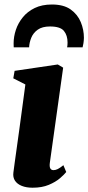

<svg xmlns="http://www.w3.org/2000/svg" viewBox="-20 -844 402 874"><path d="M128.5 10.5Q100 10.5 79.2 2.2Q58.5 -6 48.2 -21.5Q38 -37 41 -59Q43 -76 47 -104.2Q51 -132.5 56.2 -170.2Q61.5 -208 67.8 -253.8Q74 -299.5 81 -351.5Q88 -403.5 95.5 -459.5L40.5 -487.5L46.5 -521.5L243 -550.5L267.5 -536L207 -104Q204.5 -86 208.8 -77.8Q213 -69.5 223.5 -69.5Q233 -69.5 243 -74.5Q253 -79.5 268.5 -92L281.5 -61Q272.5 -49.5 252.8 -32.5Q233 -15.5 202 -2.5Q171 10.5 128.5 10.5ZM42.5 -628.5Q42.5 -633 42.2 -637Q42 -641 42 -647Q42 -677 52.2 -708Q62.5 -739 83.8 -765.2Q105 -791.5 138 -807.5Q171 -823.5 216.5 -823.5Q270 -823.5 301.8 -800.8Q333.5 -778 347.8 -743.2Q362 -708.5 362 -671.5Q361.5 -657.5 359.8 -647Q358 -636.5 356 -628.5H285.5Q286.5 -633.5 287 -638.5Q287.5 -643.5 287.5 -650.5Q287.5 -683 271 -703.2Q254.5 -723.5 207.5 -723.5Q172.5 -723.5 152 -709Q131.5 -694.5 122.5 -672.5Q113.5 -650.5 112.5 -628.5Z"/></svg>

Font: Merriweather 60pt Black
Style: Italic
Weight: 900
Italic angle: -7.8°
Version: Version 2.101